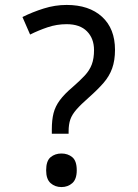

<svg xmlns="http://www.w3.org/2000/svg" viewBox="-20 -744 558 778"><path d="M190 -202V-220Q190 -258 197 -285.5Q204 -313 222.5 -338Q241 -363 273 -390Q304 -417 323.5 -438Q343 -459 352 -483Q361 -507 361 -541Q361 -588 332.5 -617Q304 -646 250 -646Q210 -646 173 -633.5Q136 -621 102 -604L71 -675Q111 -695 157 -709.5Q203 -724 250 -724Q341 -724 393.5 -676Q446 -628 446 -542Q446 -499 434.5 -467Q423 -435 399.5 -408Q376 -381 341 -350Q308 -321 290 -300.5Q272 -280 265 -260Q258 -240 258 -211V-202ZM167 -54Q167 -92 185 -107Q203 -122 229 -122Q255 -122 273 -107Q291 -92 291 -54Q291 -18 273 -2Q255 14 229 14Q203 14 185 -2Q167 -18 167 -54Z"/></svg>

Font: hindi115
Style: Book
Weight: 400
Designer: Jelle Bosma - Monotype Design Team
Foundry: Monotype Imaging Inc.
Version: Version 2.003